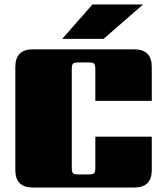

<svg xmlns="http://www.w3.org/2000/svg" viewBox="-20 -844 738 864"><path d="M624 -824 446 -669H260L396 -824ZM663 -390H409V-532Q409 -552 403.5 -557.5Q398 -563 378 -563H334Q314 -563 308.5 -557.5Q303 -552 303 -532V-90Q303 -70 308.5 -64.5Q314 -59 334 -59H378Q398 -59 403.5 -64.5Q409 -70 409 -90V-229H663V-79Q663 0 584 0H128Q49 0 49 -79V-543Q49 -622 128 -622H584Q663 -622 663 -543Z"/></svg>

Font: Sarpanch Black
Style: Regular
Weight: 900
Designer: Manushi Parikh (Devanagari and Latin), Jyotish Sonowal (Devanagari)
Foundry: Indian Type Foundry
Version: Version 2.004;PS 1.0;hotconv 1.0.78;makeotf.lib2.5.61930; tt